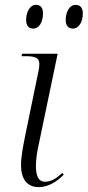

<svg xmlns="http://www.w3.org/2000/svg" viewBox="-20 -756 359 786"><path d="M279 -639C302 -639 319 -665 319 -701C319 -726 307 -736 289 -736C263 -736 249 -704 249 -675C249 -649 261 -639 279 -639ZM116 -639C140 -639 156 -665 156 -701C156 -726 145 -736 127 -736C101 -736 87 -704 87 -675C87 -649 99 -639 116 -639ZM138 10C180 10 214 -14 241 -41L235 -48C211 -26 190 -12 164 -12C139 -12 127 -33 127 -77C127 -97 131 -133 138 -162L216 -536H71L68 -526H84C127 -526 141 -518 141 -494C141 -486 140 -477 138 -467L84 -205C76 -165 66 -116 66 -80C66 -26 89 10 138 10Z"/></svg>

Font: Noto Serif Display SemiCondensed Light
Style: Italic
Weight: 300
Width: 4
Italic angle: -12°
Designer: Monotype Design Team
Foundry: Monotype Imaging Inc.
Version: Version 2.009